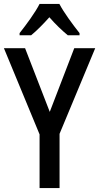

<svg xmlns="http://www.w3.org/2000/svg" viewBox="-20 -960 506 980"><path d="M283 -940H182C161 -898 115 -835 80 -791V-780H139C166 -802 200 -836 232 -872C263 -836 297 -804 326 -780H386V-791C351 -835 306 -896 283 -940ZM234 -389 108 -714H0L182 -274V0H284V-277L466 -714H359Z"/></svg>

Font: Noto Sans Kannada Condensed Medium
Style: Regular
Weight: 500
Width: 3
Designer: Jelle Bosma - Monotype Design Team
Foundry: Monotype Imaging Inc.
Version: Version 2.005